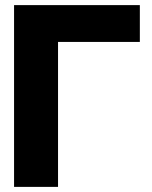

<svg xmlns="http://www.w3.org/2000/svg" viewBox="-20 -731 594 751"><path d="M35 0H207V-567H527V-711H35Z"/></svg>

Font: Asimov Pro
Style: Ult
Weight: 900
Designer: Google
Version: Version 2.000980; 2014